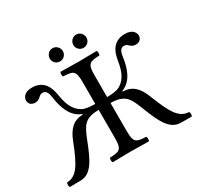

<svg xmlns="http://www.w3.org/2000/svg" viewBox="-168 -995 1225 1193"><g transform="rotate(-30 444.5 -398.5)"><path d="M487 -122V-324C589 -321 608 -287 645 -191C688 -81 725 0 803 1L882 2C888 -8 888 -21 882 -31C816 -34 781 -82 722 -234C695 -304 657 -347 588 -347V-352C664 -380 687 -466 696 -528C700 -557 706 -590 736 -590C749 -590 757 -585 768 -574C778 -564 792 -559 805 -559C826 -559 849 -570 849 -599C849 -622 831 -651 778 -651C699 -651 669 -595 659 -533C650 -477 636 -413 577 -381C556 -369 520 -367 487 -366V-523C487 -606 504 -611 574 -614C580 -620 580 -641 574 -647C530 -646 483 -645 444 -645C411 -645 362 -646 315 -647C309 -641 309 -620 315 -614C385 -611 402 -606 402 -523V-366C369 -367 333 -369 312 -381C253 -413 239 -477 230 -533C220 -595 190 -651 111 -651C58 -651 40 -622 40 -599C40 -570 63 -559 84 -559C97 -559 111 -564 121 -574C132 -585 140 -590 153 -590C183 -590 189 -557 193 -528C202 -466 225 -380 301 -352V-347C232 -347 194 -304 167 -234C108 -82 73 -34 7 -31C1 -21 2 -8 7 2L86 1C164 0 201 -81 244 -191C282 -287 300 -321 402 -324V-122C402 -39 385 -34 315 -31C309 -25 309 -4 315 2C360 1 409 0 445 0C481 0 529 1 574 2C580 -4 580 -25 574 -31C504 -34 487 -39 487 -122ZM298 -751C298 -725 319 -704 345 -704C371 -704 392 -725 392 -751C392 -777 371 -799 345 -799C319 -799 298 -777 298 -751ZM467 -751C467 -725 488 -704 514 -704C540 -704 561 -725 561 -751C561 -777 540 -799 514 -799C488 -799 467 -777 467 -751Z"/></g></svg>

Font: Libertinus Math
Style: Regular
Weight: 400
Designer: Philipp H. Poll, Khaled Hosny
Foundry: Caleb Maclennan
Version: Version 7.050;RELEASE